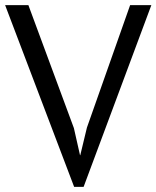

<svg xmlns="http://www.w3.org/2000/svg" viewBox="-22 -720 612 751"><path d="M267 -219 291 -113H292L318 -221L487 -700H570L305 11H268L-2 -700H89Z"/></svg>

Font: PT Sans
Style: Regular
Weight: 400
Designer: A.Korolkova, O.Umpeleva, V.Yefimov
Foundry: ParaType Ltd
Version: Version 2.003